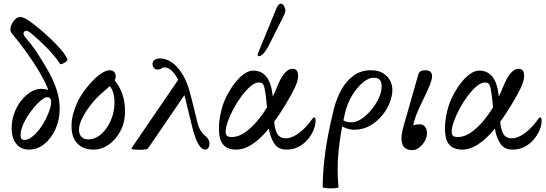

<svg xmlns="http://www.w3.org/2000/svg" viewBox="-20 -811 3002 1055"><path d="M139 11Q95 11 69.5 -20.5Q44 -52 44 -107Q44 -148 57.5 -186.5Q71 -225 94.5 -255.5Q118 -286 147 -304.5Q176 -323 207 -323Q225 -323 238.5 -318.5Q252 -314 259 -310L249 -306Q234 -351 201.5 -407Q169 -463 127.5 -521Q86 -579 44 -629Q34 -641 38.5 -661Q43 -681 56 -697Q73 -718 91.5 -717.5Q110 -717 139 -697Q158 -684 189 -659Q220 -634 253 -603Q286 -572 313 -541Q340 -510 351 -485Q353 -481 343.5 -473Q334 -465 323.5 -460.5Q313 -456 310 -460Q285 -499 241 -544.5Q197 -590 148 -630Q138 -638 130 -641Q122 -644 114 -638Q107 -631 110 -622Q113 -613 119 -606Q145 -576 163 -551.5Q181 -527 206 -486Q229 -450 252.5 -407Q276 -364 292 -315Q308 -266 308 -212Q308 -153 285 -102Q262 -51 224 -20Q186 11 139 11ZM113 -42Q134 -42 156 -59Q178 -76 198 -102.5Q218 -129 233 -159.5Q248 -190 255.5 -216.5Q263 -243 260 -260Q257 -277 240 -277Q225 -277 201 -256Q177 -235 152 -202Q127 -169 110 -133.5Q93 -98 93 -69Q93 -42 113 -42Z M495 11Q437 11 405 -22.5Q373 -56 373 -118Q373 -155 383 -189Q393 -223 406 -251Q422 -284 445 -315Q468 -346 493 -371Q518 -396 541.5 -410.5Q565 -425 582 -425Q598 -425 607 -416Q616 -407 616 -391Q616 -375 603.5 -359Q591 -343 559 -316Q517 -282 484.5 -242Q452 -202 433 -164Q414 -126 414 -98Q414 -73 428 -59Q442 -45 464 -45Q503 -45 536 -74Q569 -103 589 -149.5Q609 -196 609 -247Q609 -281 601 -304.5Q593 -328 579 -344L606 -375Q667 -303 667 -201Q667 -138 641.5 -90.5Q616 -43 577 -16Q538 11 495 11Z M745 12Q702 12 702 4L967 -384V-357Q927 -441 883 -441Q875 -441 867 -435Q863 -432 857.5 -430.5Q852 -429 845 -429Q833 -429 825.5 -438Q818 -447 818 -460Q818 -474 829.5 -482Q841 -490 861 -490Q890 -490 921.5 -470Q953 -450 981.5 -405Q1010 -360 1028 -286L1064 -142Q1070 -115 1080.5 -97Q1091 -79 1104 -68Q1119 -55 1125 -45Q1131 -35 1131 -23Q1131 -8 1125 1.5Q1119 11 1108 11Q1093 11 1080 -5Q1067 -21 1056 -48.5Q1045 -76 1037 -110L988 -310L1004 -304L793 5Q791 8 779 10Q767 12 745 12Z M1277 11Q1252 11 1230.5 2Q1209 -7 1196 -32.5Q1183 -58 1183 -107Q1183 -139 1189 -171.5Q1195 -204 1204 -232Q1215 -265 1233.5 -298.5Q1252 -332 1275 -360.5Q1298 -389 1323 -406Q1348 -423 1371 -423Q1418 -423 1444 -389Q1470 -355 1477 -295Q1480 -278 1481 -247Q1482 -216 1483.5 -183.5Q1485 -151 1488 -128Q1495 -82 1510 -66.5Q1525 -51 1550 -51Q1573 -51 1598 -64.5Q1623 -78 1647.5 -101Q1672 -124 1693 -154Q1698 -161 1701.5 -163.5Q1705 -166 1707 -166Q1714 -166 1714 -147Q1714 -123 1702.5 -95.5Q1691 -68 1670 -43.5Q1649 -19 1620 -4Q1591 11 1556 11Q1509 11 1488.5 -20Q1468 -51 1460 -90Q1459 -94 1458.5 -97.5Q1458 -101 1457.5 -105.5Q1457 -110 1457 -116Q1449 -204 1444 -253Q1439 -302 1434 -324.5Q1429 -347 1421.5 -352.5Q1414 -358 1402 -358Q1382 -358 1357.5 -337.5Q1333 -317 1308.5 -284.5Q1284 -252 1264 -215Q1244 -178 1232 -144Q1220 -110 1220 -87Q1220 -71 1227.5 -64.5Q1235 -58 1254 -58Q1295 -58 1340 -93.5Q1385 -129 1428 -191.5Q1471 -254 1503 -335Q1511 -356 1523.5 -379Q1536 -402 1552.5 -417.5Q1569 -433 1588 -433Q1618 -433 1618 -395Q1618 -376 1609.5 -352Q1601 -328 1581 -292Q1551 -237 1515.5 -183.5Q1480 -130 1441.5 -86Q1403 -42 1361.5 -15.5Q1320 11 1277 11ZM1401 -502Q1399 -502 1397.5 -503.5Q1396 -505 1396 -509Q1396 -511 1396.5 -513.5Q1397 -516 1398 -519L1494 -753Q1508 -791 1523 -791Q1534 -791 1541 -777.5Q1548 -764 1548 -752Q1548 -746 1542 -731Q1536 -716 1519 -684L1462 -571Q1428 -502 1401 -502Z M1753 217Q1754 143 1761.5 72Q1769 1 1783 -70Q1797 -141 1815 -214Q1830 -272 1857 -320Q1884 -368 1924 -396.5Q1964 -425 2018 -425Q2058 -425 2084 -409.5Q2110 -394 2123 -369.5Q2136 -345 2136 -317Q2136 -284 2121 -246Q2106 -208 2078 -174.5Q2050 -141 2011.5 -119.5Q1973 -98 1926 -98Q1905 -98 1879.5 -107.5Q1854 -117 1831 -134L1855 -158Q1871 -146 1881.5 -142.5Q1892 -139 1912 -139Q1938 -139 1966.5 -158Q1995 -177 2020 -207Q2045 -237 2061 -271.5Q2077 -306 2077 -337Q2077 -362 2066 -373Q2055 -384 2032 -384Q2006 -384 1974.5 -358Q1943 -332 1916 -288.5Q1889 -245 1876 -191Q1851 -85 1840.5 18Q1830 121 1840 217Q1840 221 1827 222.5Q1814 224 1797 224Q1780 224 1766.5 222Q1753 220 1753 217Z M2244 14Q2216 14 2201 -2Q2186 -18 2186 -49Q2186 -63 2188.5 -79Q2191 -95 2197 -116L2279 -403Q2282 -414 2291 -419.5Q2300 -425 2316 -425Q2336 -425 2345 -416.5Q2354 -408 2354 -391Q2354 -376 2343.5 -348Q2333 -320 2306 -265Q2281 -215 2267.5 -180Q2254 -145 2251 -122Q2265 -128 2288 -128Q2305 -128 2315.5 -114.5Q2326 -101 2326 -81Q2326 -57 2314 -35.5Q2302 -14 2283.5 0Q2265 14 2244 14Z M2519 11Q2494 11 2472.5 2Q2451 -7 2438 -32.5Q2425 -58 2425 -107Q2425 -139 2431 -171.5Q2437 -204 2446 -232Q2457 -265 2475.5 -298.5Q2494 -332 2517 -360.5Q2540 -389 2565 -406Q2590 -423 2613 -423Q2660 -423 2686 -389Q2712 -355 2719 -295Q2722 -278 2723 -247Q2724 -216 2725.5 -183.5Q2727 -151 2730 -128Q2737 -82 2752 -66.5Q2767 -51 2792 -51Q2815 -51 2840 -64.5Q2865 -78 2889.5 -101Q2914 -124 2935 -154Q2940 -161 2943.5 -163.5Q2947 -166 2949 -166Q2956 -166 2956 -147Q2956 -123 2944.5 -95.5Q2933 -68 2912 -43.5Q2891 -19 2862 -4Q2833 11 2798 11Q2751 11 2730.5 -20Q2710 -51 2702 -90Q2701 -94 2700.5 -97.5Q2700 -101 2699.5 -105.5Q2699 -110 2699 -116Q2691 -204 2686 -253Q2681 -302 2676 -324.5Q2671 -347 2663.5 -352.5Q2656 -358 2644 -358Q2624 -358 2599.5 -337.5Q2575 -317 2550.5 -284.5Q2526 -252 2506 -215Q2486 -178 2474 -144Q2462 -110 2462 -87Q2462 -71 2469.5 -64.5Q2477 -58 2496 -58Q2537 -58 2582 -93.5Q2627 -129 2670 -191.5Q2713 -254 2745 -335Q2753 -356 2765.5 -379Q2778 -402 2794.5 -417.5Q2811 -433 2830 -433Q2860 -433 2860 -395Q2860 -376 2851.5 -352Q2843 -328 2823 -292Q2793 -237 2757.5 -183.5Q2722 -130 2683.5 -86Q2645 -42 2603.5 -15.5Q2562 11 2519 11Z"/></svg>

Font: Junicode VF
Style: Italic
Weight: 400
Italic angle: -11°
Designer: Peter S. Baker
Version: Version 2.209